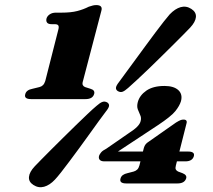

<svg xmlns="http://www.w3.org/2000/svg" viewBox="-20 -740 860 774"><path d="M188.5 -642.5H201Q212 -642.5 215.2 -637.2Q218.5 -632 214.5 -618L162.5 -413.5Q159 -402.5 153.2 -396.8Q147.5 -391 139 -389L110.5 -382Q86.5 -377.5 82 -361Q75.5 -340.5 105 -340.5H325Q353.5 -340.5 359.5 -361Q364 -376.5 345 -382L323 -389Q316.5 -391.5 313.8 -397Q311 -402.5 314.5 -413.5L388.5 -696Q395.5 -719.5 368 -719.5Q361.5 -719.5 354.8 -718Q348 -716.5 338 -713Q316.5 -702 291.2 -695.5Q266 -689 227.5 -689H205Q190.5 -689 180.5 -682.2Q170.5 -675.5 167.5 -665.5Q165 -655 169.8 -648.8Q174.5 -642.5 188.5 -642.5ZM560 -144Q562.5 -152.5 567 -158.2Q571.5 -164 579 -168.5L689.5 -246Q701 -253 707.2 -255.5Q713.5 -258 719.5 -258Q737 -258 731.5 -241L689 -73Q686 -62 688.8 -56.8Q691.5 -51.5 698 -48.5L715.5 -42Q734.5 -34.5 730.5 -21Q724 -0.5 695.5 -0.5H489Q459.5 -0.5 466 -21Q470.5 -37 494 -42L519 -48.5Q527.5 -51 533.2 -56.5Q539 -62 542 -73ZM501 -204.5Q521.5 -217.5 533 -229.2Q544.5 -241 547 -252Q550.5 -265 545.2 -276Q540 -287 535.5 -299.2Q531 -311.5 535.5 -328.5Q543 -356 570.2 -374.8Q597.5 -393.5 643 -393.5Q680.5 -393.5 698.8 -376.8Q717 -360 709.5 -332Q704 -313.5 686.8 -292Q669.5 -270.5 617.5 -236L429.5 -112L424.5 -129H740Q752 -129 758 -124.5Q764 -120 761.5 -110.5Q755.5 -89.5 727 -89.5H401Q387.5 -89.5 382 -95.8Q376.5 -102 379.5 -112.5Q381.5 -118 387.5 -125.5Q393.5 -133 408.5 -140.5ZM496.5 -385.5Q482.5 -373 473.5 -370Q464.5 -367 454.5 -373Q446.5 -378.5 447.5 -386.8Q448.5 -395 459.5 -409Q470.5 -424 487.5 -447.2Q504.5 -470.5 524.8 -498Q545 -525.5 565.8 -554Q586.5 -582.5 605.8 -608Q625 -633.5 640.2 -653Q655.5 -672.5 664 -682Q686 -705 708.2 -711.2Q730.5 -717.5 751.5 -704Q771.5 -691 769.8 -671.2Q768 -651.5 746.5 -628.5Q737.5 -619 720.2 -601.5Q703 -584 679.8 -561Q656.5 -538 631 -512.8Q605.5 -487.5 580.2 -463.2Q555 -439 533.2 -418.8Q511.5 -398.5 496.5 -385.5ZM369.5 -313.5Q383.5 -326 393 -329.2Q402.5 -332.5 412.5 -327Q421 -321 419.5 -312.5Q418 -304 406.5 -290Q395 -275 378.2 -251.8Q361.5 -228.5 341.5 -200.8Q321.5 -173 300.5 -144.2Q279.5 -115.5 260.2 -89.8Q241 -64 225.8 -44.8Q210.5 -25.5 201.5 -16Q180.5 6.5 157.8 12.8Q135 19 114.5 5.5Q95 -7 96.8 -26.8Q98.5 -46.5 120 -69.5Q129 -79 146.5 -96.8Q164 -114.5 187.2 -137.8Q210.5 -161 236 -186.2Q261.5 -211.5 286.5 -235.8Q311.5 -260 333 -280.5Q354.5 -301 369.5 -313.5Z"/></svg>

Font: Fraunces Black
Style: Italic
Weight: 900
Italic angle: -16°
Version: Version 1.000;[b76b70a41]